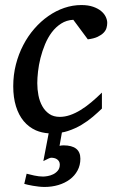

<svg xmlns="http://www.w3.org/2000/svg" viewBox="-20 -514 475 757"><path d="M296.9 111.8Q296.9 137.7 285.6 158.4Q274.4 179.2 254.9 193.6Q235.4 208 209.7 215.6Q184.1 223.1 155.8 223.1Q144.5 223.1 132.6 221.7Q120.6 220.2 109.9 218.5Q99.1 216.8 90.1 214.6Q81.1 212.4 75.7 210.9L85 170.9Q96.2 173.8 114.7 178Q133.3 182.1 149.9 182.1Q156.7 182.1 168 180.2Q179.2 178.2 189.7 173.1Q200.2 168 208 158.7Q215.8 149.4 215.8 134.8Q215.8 127.4 212.6 122.3Q209.5 117.2 204.8 114Q200.2 110.8 194.3 109.4Q188.5 107.9 182.6 107.9Q178.2 107.9 172.4 110.6Q166.5 113.3 150.9 121.1L171.9 11.7Q144.5 9.8 121.6 0Q93.3 -12.7 73.5 -36.4Q53.7 -60.1 43 -94.7Q32.2 -129.4 32.2 -173.8Q32.2 -218.8 42.7 -259.8Q53.2 -300.8 71.8 -336.4Q90.3 -372.1 115.7 -401.1Q141.1 -430.2 170.9 -450.9Q200.7 -471.7 233.6 -482.9Q266.6 -494.1 300.8 -494.1Q327.6 -494.1 347.2 -487.3Q366.7 -480.5 378.9 -470.2Q391.1 -460 397 -447.5Q402.8 -435.1 402.8 -423.8Q402.8 -414.1 399.9 -403.8Q397 -393.6 388.4 -384.8Q379.9 -376 365 -368.9Q350.1 -361.8 326.2 -358.9L269 -436Q242.2 -434.6 221.2 -421.1Q200.2 -407.7 184.3 -386.7Q168.5 -365.7 157.5 -339.1Q146.5 -312.5 139.6 -285.2Q132.8 -257.8 129.9 -231.9Q127 -206.1 127 -186Q127 -161.6 131.6 -137.9Q136.2 -114.3 146.7 -95.5Q157.2 -76.7 174.1 -64.9Q190.9 -53.2 215.8 -53.2Q235.8 -53.2 256.3 -60.3Q276.9 -67.4 297.6 -80.1Q318.4 -92.8 339.4 -110.4Q360.4 -127.9 381.8 -148.9V-85.9Q366.2 -70.8 346.2 -53.7Q326.2 -36.6 301.8 -22Q277.3 -7.3 248 2.4Q236.3 6.3 224.1 8.3L214.8 61Q218.8 60.1 222.4 59.6Q226.1 59.1 230 59.1Q296.9 59.1 296.9 111.8Z"/></svg>

Font: Charis SIL Eur
Style: Italic
Weight: 400
Italic angle: -11°
Foundry: SIL International
Version: Version 5.000